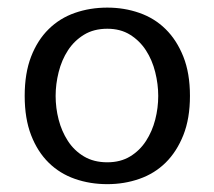

<svg xmlns="http://www.w3.org/2000/svg" viewBox="-20 -465 554 497"><path d="M471.7 -216.8Q471.7 -158.2 454.6 -115.2Q437.5 -72.3 408.7 -43.9Q379.9 -15.6 340.8 -2Q301.8 11.7 257.8 11.7Q212.9 11.7 173.8 -2Q134.8 -15.6 106 -43.9Q77.1 -72.3 60.5 -115.2Q43.9 -158.2 43.9 -216.8Q43.9 -275.4 60.5 -318.4Q77.1 -361.3 106 -389.6Q134.8 -418 173.8 -431.6Q212.9 -445.3 257.8 -445.3Q301.8 -445.3 340.8 -431.6Q379.9 -418 408.7 -389.6Q437.5 -361.3 454.6 -318.4Q471.7 -275.4 471.7 -216.8ZM389.6 -216.8Q389.6 -247.1 381.8 -278.3Q374 -309.6 357.9 -334.5Q341.8 -359.4 316.9 -375Q292 -390.6 257.8 -390.6Q222.7 -390.6 197.3 -375Q171.9 -359.4 155.8 -334.5Q139.6 -309.6 131.8 -278.3Q124 -247.1 124 -216.8Q124 -185.5 131.8 -155.3Q139.6 -125 155.8 -100.1Q171.9 -75.2 197.3 -60.1Q222.7 -44.9 257.8 -44.9Q292 -44.9 316.9 -60.1Q341.8 -75.2 357.9 -100.1Q374 -125 381.8 -155.3Q389.6 -185.5 389.6 -216.8Z"/></svg>

Font: Myanmar PaOh One
Style: Regular
Weight: 400
Designer: Debbi Hosken
Foundry: SIL
Version: Version 2.8